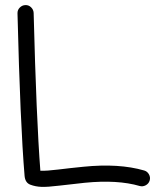

<svg xmlns="http://www.w3.org/2000/svg" viewBox="-20 -728 659 755"><path d="M112.3 -677.2Q123 -259.3 138.7 -56.6Q163.6 -55.7 208.7 -61.3Q253.9 -66.9 308.1 -72.3Q447.8 -86.4 546.9 -57.6Q559.1 -54.2 565.7 -42.5Q572.3 -30.8 568.6 -18.3Q564.9 -5.9 553.2 0.5Q541.5 6.8 529.3 3.4Q441.9 -22 313.5 -9.3Q260.7 -3.9 213.1 2Q165.5 7.8 142.6 6.8Q119.6 5.9 99.4 -1.7Q79.1 -9.3 76.7 -36.1Q59.6 -239.3 48.8 -675.3Q48.3 -688.5 57.6 -698Q66.9 -707.5 79.8 -708Q92.8 -708.5 102.3 -699.2Q111.8 -689.9 112.3 -677.2Z"/></svg>

Font: Chilanka
Style: Regular
Weight: 400
Designer: Santhosh Thottingal <santhosh.thottingal@gmail.com>
Foundry: Swathanthra Malayalam Computing(SMC)
Version: Version 1.3; 20181103